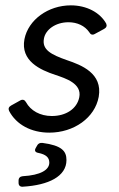

<svg xmlns="http://www.w3.org/2000/svg" viewBox="-20 -495 454 732"><path d="M168 10.7C261.7 10.7 341.8 -45.9 356.4 -126C372.1 -215.8 290 -247.1 235.4 -265.6C173.8 -287.1 139.6 -305.7 147.5 -347.7C153.3 -381.8 191.4 -410.2 241.2 -410.2C274.4 -410.2 303.7 -396.5 320.3 -372.1C325.2 -363.3 332 -360.4 340.8 -365.2L377 -384.8C385.7 -389.6 388.7 -396.5 384.8 -405.3C361.3 -447.3 310.5 -474.6 250 -474.6C164.1 -474.6 87.9 -419.9 73.2 -345.7C57.6 -262.7 132.8 -228.5 192.4 -209C229.5 -196.3 293 -176.8 282.2 -124C273.4 -80.1 231.4 -52.7 177.7 -52.7C132.8 -52.7 96.7 -73.2 79.1 -105.5C74.2 -114.3 66.4 -117.2 57.6 -112.3L22.5 -92.8C13.7 -87.9 10.7 -81.1 14.6 -72.3C42 -19.5 99.6 10.7 168 10.7ZM50.8 193.4V202.1C50.8 211.9 56.6 217.8 67.4 216.8C165 210.9 233.4 177.7 233.4 115.2C233.4 81.1 215.8 59.6 141.6 49.8C131.8 48.8 125 52.7 121.1 60.5L116.2 69.3C110.4 79.1 114.3 85.9 126 87.9C155.3 93.8 168 105.5 168 125C168 152.3 135.7 172.9 66.4 176.8C56.6 177.7 50.8 183.6 50.8 193.4Z"/></svg>

Font: Ed Sans Neue
Style: Italic
Weight: 400
Italic angle: -11°
Designer: Stephen Hutchings
Version: Version 1.004;PS 001.004;hotconv 1.0.88;makeotf.lib2.5.64775